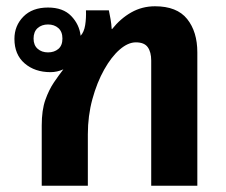

<svg xmlns="http://www.w3.org/2000/svg" viewBox="-20 -592 719 612"><path d="M113 0V-192Q113 -241 124.5 -273.5Q136 -306 152 -329.5Q168 -353 182 -371Q162 -362 141 -362Q91 -362 58.5 -390Q26 -418 26 -468Q26 -510 54.5 -539Q83 -568 133 -568Q181 -568 207 -541Q233 -514 237 -478Q248 -490 251.5 -512Q255 -534 254 -559H327Q330 -545 332.5 -530.5Q335 -516 336 -500L337 -499Q364 -533 398.5 -552.5Q433 -572 474 -572Q544 -572 576.5 -531.5Q609 -491 609 -425V0H462V-399Q462 -426 451 -441.5Q440 -457 413 -457Q388 -457 361.5 -434Q335 -411 312 -370Q289 -329 274.5 -276Q260 -223 260 -164V0ZM133 -425Q153 -425 166 -436Q179 -447 179 -469Q179 -491 166 -502.5Q153 -514 133 -514Q113 -514 100 -502.5Q87 -491 87 -469Q87 -448 100 -436.5Q113 -425 133 -425Z"/></svg>

Font: Noto Sans Thai Looped
Style: Bold
Weight: 700
Designer: Sasikarn Vongin, Ben Mitchell
Foundry: The Fontpad Ltd
Version: Version 1.001; ttfautohint (v1.8.4.7-5d5b)